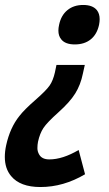

<svg xmlns="http://www.w3.org/2000/svg" viewBox="-41 -566 443 777"><path d="M351.1 -524.9Q362.3 -510.7 362.3 -488.3Q362.3 -478 359.9 -465.8Q351.6 -427.2 326.2 -406.7Q300.8 -386.2 261.7 -386.2Q222.7 -386.2 206.5 -407.2Q195.3 -420.9 195.3 -442.4Q195.3 -453.1 198.2 -465.8Q206.1 -503.9 231.7 -524.9Q257.3 -545.9 295.7 -545.9Q334 -545.9 351.1 -524.9ZM112.8 7.8Q110.4 20 110.4 33.7Q110.4 47.4 117.7 59.6Q128.9 79.1 158.7 79.1Q212.4 79.1 277.3 41L303.2 139.2Q215.8 190.9 122.6 190.9Q40.5 190.9 3.9 146.5Q-21.5 116.2 -21.5 68.8Q-21.5 46.9 -16.1 22Q-0.5 -49.3 37.6 -96.7Q57.1 -122.1 101.6 -160.9Q146 -199.7 159.9 -220Q173.8 -240.2 181.2 -272.9L187.5 -303.2H302.2L294.4 -268.1Q285.2 -222.7 263.4 -187.7Q241.7 -152.8 195.6 -111.6Q149.4 -70.3 134.8 -48.1Q120.1 -25.9 112.8 7.8Z"/></svg>

Font: Open Sans Hebrew Condensed
Style: Bold Italic
Weight: 700
Width: 3
Italic angle: -12°
Foundry: Ascender Corporation, Yanek Iontef
Version: Version 2.001;PS 002.001;hotconv 1.0.70;makeotf.lib2.5.58329